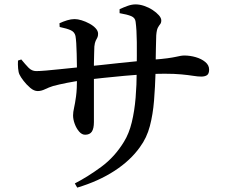

<svg xmlns="http://www.w3.org/2000/svg" viewBox="-20 -802 1040 875"><path d="M321 34Q381 3 442 -42Q503 -87 545 -156Q568 -193 580.5 -244.5Q593 -296 598 -356Q603 -416 603 -477Q604 -555 603.5 -610.5Q603 -666 598 -703Q596 -721 578 -728.5Q560 -736 525 -742V-760Q544 -769 562.5 -775.5Q581 -782 598 -782Q617 -782 637.5 -775Q658 -768 675.5 -756.5Q693 -745 704 -732.5Q715 -720 715 -709Q715 -698 710 -692Q705 -686 699.5 -676Q694 -666 692 -641Q691 -613 690.5 -582Q690 -551 689.5 -523.5Q689 -496 689 -474Q687 -406 682 -343.5Q677 -281 663 -227.5Q649 -174 618 -132Q575 -71 502 -23.5Q429 24 332 53ZM368 -188Q353 -188 340.5 -202.5Q328 -217 320.5 -237.5Q313 -258 313 -276Q313 -291 317.5 -310.5Q322 -330 326.5 -362.5Q331 -395 331 -451Q331 -475 330.5 -502.5Q330 -530 329.5 -557Q329 -584 327.5 -605.5Q326 -627 324 -638Q320 -656 303 -664Q286 -672 252 -679L251 -696Q268 -704 286 -709.5Q304 -715 320 -715Q334 -715 352 -709.5Q370 -704 387.5 -694.5Q405 -685 416 -673Q427 -661 427 -648Q427 -637 423.5 -630.5Q420 -624 416 -616Q412 -608 410 -590Q410 -578 409 -557.5Q408 -537 408 -512.5Q408 -488 408 -466Q408 -421 408 -379Q408 -337 408 -302Q408 -267 408 -246Q408 -216 398.5 -202Q389 -188 368 -188ZM152 -387Q135 -387 118 -401.5Q101 -416 87.5 -433.5Q74 -451 69 -462Q64 -472 62.5 -490.5Q61 -509 62 -526L77 -531Q95 -509 110 -493.5Q125 -478 145 -478Q161 -478 190 -480.5Q219 -483 252 -486.5Q285 -490 315.5 -493Q346 -496 365 -498Q396 -501 438.5 -505.5Q481 -510 526 -515Q571 -520 610.5 -523.5Q650 -527 676 -530Q718 -533 743 -536.5Q768 -540 781.5 -543Q795 -546 803.5 -547.5Q812 -549 820 -549Q846 -549 872 -541.5Q898 -534 915.5 -519.5Q933 -505 933 -485Q933 -466 923.5 -459.5Q914 -453 897 -453Q882 -453 860 -456.5Q838 -460 806.5 -463Q775 -466 730 -466Q693 -466 645.5 -463.5Q598 -461 547.5 -456.5Q497 -452 451 -447Q405 -442 370 -438Q323 -432 285.5 -424.5Q248 -417 222 -410Q203 -404 185.5 -395.5Q168 -387 152 -387Z"/></svg>

Font: Noto Serif SC ExtraLight SemiBold
Style: Regular
Weight: 600
Version: Version 2.002-H1;hotconv 1.1.0;makeotfexe 2.6.0